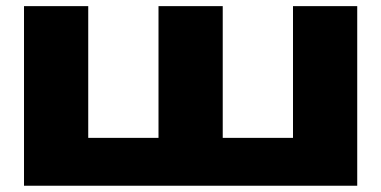

<svg xmlns="http://www.w3.org/2000/svg" viewBox="-20 -591 1213 611"><path d="M56.4 0V-571.4H260.8V-91L199.2 -152.2H538.8L484.4 -91V-571.4H688.8V-91L630.4 -152.2H974L912.4 -91V-571.4H1116.8V0Z"/></svg>

Font: Unbounded
Style: Regular
Weight: 400
Designer: Luke Prowse, Jean-Baptiste Morizot, Fátima Lázaro, Florian Runge
Foundry: NaN
Version: Version 1.701;gftools[0.9.28.dev5+ged2979d]